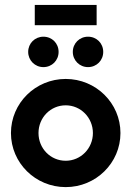

<svg xmlns="http://www.w3.org/2000/svg" viewBox="-20 -755 540 789"><path d="M122.9 -651.4H377.1V-734.7H122.9ZM158.3 -479.2C193.8 -479.2 220.8 -506.9 220.8 -541.7C220.8 -577.1 193.8 -604.2 158.3 -604.2C123.6 -604.2 95.8 -577.1 95.8 -541.7C95.8 -506.9 123.6 -479.2 158.3 -479.2ZM341.7 -479.2C377.1 -479.2 404.2 -506.9 404.2 -541.7C404.2 -577.1 377.1 -604.2 341.7 -604.2C306.9 -604.2 279.2 -577.1 279.2 -541.7C279.2 -506.9 306.9 -479.2 341.7 -479.2ZM250 13.9C374.3 13.9 475 -85.4 475 -208.3C475 -331.2 374.3 -430.6 250 -430.6C125.7 -430.6 25 -331.2 25 -208.3C25 -85.4 125.7 13.9 250 13.9ZM250 -94.4C187.5 -94.4 138.2 -145.1 138.2 -208.3C138.2 -271.5 187.5 -322.2 250 -322.2C311.8 -322.2 361.8 -271.5 361.8 -208.3C361.8 -145.1 311.8 -94.4 250 -94.4Z"/></svg>

Font: Afacad
Style: Bold
Weight: 700
Designer: Kristian Moeller
Foundry: Dicotype
Version: Version 1.000